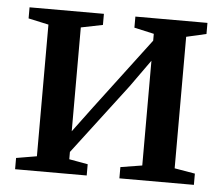

<svg xmlns="http://www.w3.org/2000/svg" viewBox="-44 -581 730 629"><g transform="rotate(5 321.5 -266.0)"><path d="M27.5 0V-37L95 -48.5V-481.5L28.5 -496V-532.5H273V-496L201.5 -481.5V-140L262.5 -222L441.5 -459V-481.5L376.5 -496V-532.5H613.5V-496L548 -481V-48.5L615.5 -37V0H370.5V-37L441.5 -48.5V-393L378 -304L201.5 -72V-48L263 -37V0Z"/></g></svg>

Font: Merriweather 72pt Medium
Style: Regular
Weight: 500
Version: Version 2.100